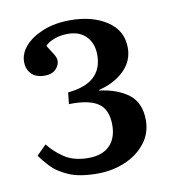

<svg xmlns="http://www.w3.org/2000/svg" viewBox="-62 -896 539 589"><g transform="rotate(-10 208.0 -601.0)"><path d="M196 -362Q140 -362 106 -377Q72 -392 53 -412.5Q34 -433 24 -448L54 -478Q72 -454 101.5 -434Q131 -414 177 -414Q220 -414 243 -437Q266 -460 266 -501Q266 -550 236.5 -569.5Q207 -589 146 -587L150 -623Q258 -633 258 -721Q258 -756 237.5 -778Q217 -800 180 -800Q157 -800 138 -793Q119 -786 109 -775Q118 -761 126.5 -747.5Q135 -734 135 -725Q135 -710 123 -698Q111 -686 89 -686Q61 -686 47 -701Q33 -716 33 -738Q33 -765 53.5 -788Q74 -811 110.5 -825.5Q147 -840 194 -840Q263 -840 308.5 -810Q354 -780 354 -726Q354 -685 324 -655.5Q294 -626 245 -614V-612Q301 -605 335.5 -578.5Q370 -552 370 -498Q370 -457 345.5 -426Q321 -395 281.5 -378.5Q242 -362 196 -362Z"/></g></svg>

Font: Literata 36pt Medium
Style: Regular
Weight: 500
Designer: Latin by Veronika Burian and Jose Scaglione. Greek by Irene Vlachou. Cyrillic by Vera Evstafieva.
Foundry: TypeTogether
Version: Version 3.002